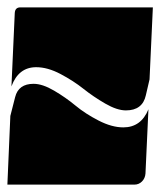

<svg xmlns="http://www.w3.org/2000/svg" viewBox="-20 -510 434 520"><path d="M0 -10 8 -196 21 -247Q30 -283 71 -283Q95 -283 126.5 -264.5Q158 -246 184.5 -224Q211 -202 247 -183.5Q283 -165 314 -165Q362 -165 382 -214L374 -40Q373 -27 364.5 -18.5Q356 -10 344 -10ZM11 -276 20 -475Q21 -490 35 -490H394L385 -295L375 -252Q366 -211 321 -211Q297 -211 265 -229.5Q233 -248 206 -269.5Q179 -291 144 -309.5Q109 -328 78 -328Q30 -328 11 -276Z"/></svg>

Font: PrimecolorB
Style: Medium
Weight: 500
Designer: gluk
Foundry: gluk
Version: Version 0.672